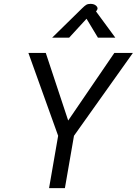

<svg xmlns="http://www.w3.org/2000/svg" viewBox="-20 -974 708 994"><path d="M281 -271 127 -700H217L333 -350L572 -700H668L363 -271L316 0H234ZM404 -930Q418 -944 426.5 -949Q435 -954 448 -954Q465 -954 475 -946.5Q485 -939 485 -930Q485 -926 481 -920L477 -915L577 -779H487L428 -877L338 -779H250Z"/></svg>

Font: Niramit
Style: Italic
Weight: 400
Italic angle: -10°
Version: Version 1.000; ttfautohint (v1.6)